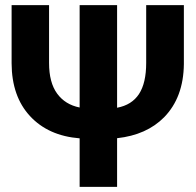

<svg xmlns="http://www.w3.org/2000/svg" viewBox="-20 -731 767 751"><path d="M25.4 0ZM438 -309.6Q495.6 -320.3 523.7 -363.3Q551.8 -406.2 551.8 -484.9V-710.9H699.2V-480.5Q697.8 -350.1 622.1 -272.5Q553.7 -203.1 438 -190.4V0H291.5V-189.9Q168.9 -199.7 97.4 -276.9Q25.9 -354 25.4 -483.4V-710.9H171.9V-484.9Q171.9 -408.2 203.4 -365Q234.9 -321.8 291.5 -310.5V-710.9H438Z"/></svg>

Font: Roboto-o
Style: o-Bold
Weight: 700
Designer: Google
Version: Version 2.134; 2016; ttfautohint (v1.6)